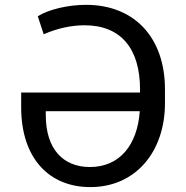

<svg xmlns="http://www.w3.org/2000/svg" viewBox="-20 -757 762 787"><path d="M350.1 9.9C537.6 9.9 656.2 -137.1 656.2 -333.8V-390.6C656.2 -604 530.2 -737.2 332.4 -737.2C257.8 -737.2 177.9 -717.7 134.9 -690.3L159.1 -616.5C216.3 -641.7 274.5 -653.4 326.7 -653.4C475.9 -653.4 554 -557.2 554 -390.6V-377.8H66.8V-316.8C66.8 -108.7 181.1 9.9 350.1 9.9ZM552.9 -301.1C543.3 -163.4 470.9 -72.4 348.7 -72.4C238.6 -72.4 167.6 -146 167.6 -285.5V-301.1Z"/></svg>

Font: Karasuma Gothic
Style: Regular
Weight: 400
Designer: Rasmus Andersson, Ryoko Nishizuka
Foundry: Genbu
Version: Version 1.00